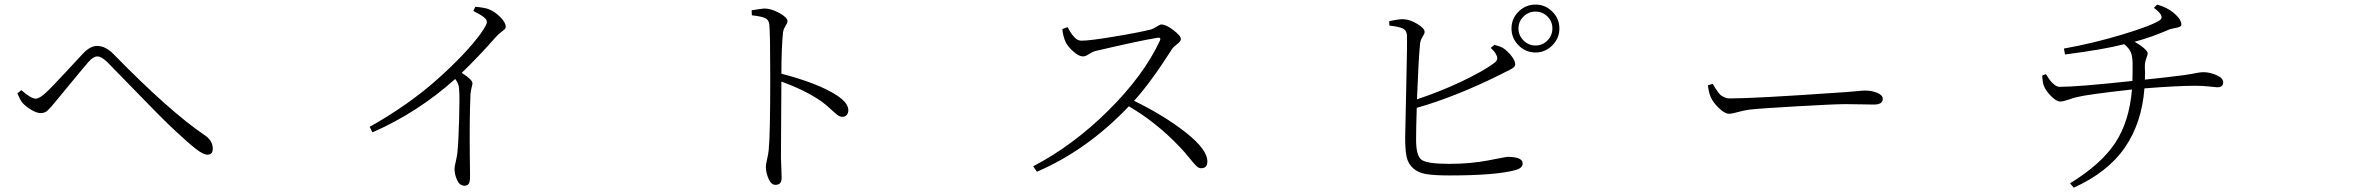

<svg xmlns="http://www.w3.org/2000/svg" viewBox="-20 -789 10540 857"><path d="M82 -328.1Q72.3 -337.9 57.6 -372.1L75.2 -386.7Q118.2 -348.6 139.6 -348.6Q156.2 -348.6 185.5 -376Q211.9 -400.4 278.3 -472.2Q344.7 -543.9 348.6 -547.9Q381.8 -584 413.1 -584Q451.2 -584 487.3 -546.9Q738.3 -290 896.5 -183.6Q929.7 -160.2 929.7 -125Q929.7 -98.6 906.2 -98.6Q887.7 -98.6 855.5 -123.5Q823.2 -148.4 766.6 -201.2Q737.3 -227.5 681.6 -283.7Q626 -339.8 553.7 -414.6Q481.4 -489.3 459 -511.7Q432.6 -537.1 415 -537.1Q396.5 -537.1 376 -513.7Q358.4 -494.1 298.3 -420.9Q238.3 -347.7 226.6 -334Q224.6 -332 218.8 -324.7Q212.9 -317.4 210.9 -315.4Q209 -313.5 204.1 -308.1Q199.2 -302.7 197.3 -300.8Q195.3 -298.8 191.4 -294.9Q187.5 -291 184.6 -290Q181.6 -289.1 177.7 -287.1Q173.8 -285.2 169.9 -284.7Q166 -284.2 162.1 -284.2Q144.5 -284.2 121.1 -297.9Q97.7 -311.5 82 -328.1Z M2092.8 -740.2 2101.6 -758.8Q2144.5 -754.9 2161.1 -748Q2187.5 -738.3 2212.4 -713.4Q2237.3 -688.5 2237.3 -669.9Q2237.3 -663.1 2232.9 -658.7Q2228.5 -654.3 2216.8 -645.5Q2205.1 -636.7 2193.4 -624Q2119.1 -539.1 2041 -463.9Q2088.9 -433.6 2088.9 -417Q2088.9 -413.1 2085 -397.9Q2081.1 -382.8 2080.1 -369.1Q2077.1 -302.7 2076.7 -230Q2076.2 -157.2 2077.1 -84.5Q2078.1 -11.7 2078.1 -3.9Q2078.1 22.5 2072.3 31.2Q2066.4 40 2052.7 40Q2032.2 40 2020.5 15.1Q2008.8 -9.8 2008.8 -36.1Q2008.8 -44.9 2014.2 -67.4Q2019.5 -89.8 2021.5 -106.4Q2026.4 -152.3 2029.3 -254.9Q2032.2 -357.4 2029.3 -390.6Q2028.3 -417 2011.7 -436.5Q1846.7 -288.1 1642.6 -198.2L1629.9 -222.7Q1804.7 -321.3 1932.1 -435.1Q2059.6 -548.8 2126 -639.6Q2153.3 -678.7 2153.3 -690.4Q2153.3 -701.2 2140.1 -711.9Q2127 -722.7 2092.8 -740.2Z M3335.9 -720.7 3335 -743.2Q3385.7 -751 3391.6 -751Q3421.9 -751 3458.5 -731Q3495.1 -710.9 3495.1 -694.3Q3495.1 -686.5 3485.8 -672.4Q3476.6 -658.2 3474.6 -641.6Q3467.8 -570.3 3467.8 -460Q3629.9 -418 3713.9 -364.3Q3766.6 -330.1 3766.6 -296.9Q3766.6 -285.2 3759.8 -276.4Q3752.9 -267.6 3740.2 -267.6Q3728.5 -267.6 3717.8 -275.9Q3707 -284.2 3686.5 -303.2Q3666 -322.3 3644.5 -337.9Q3573.2 -386.7 3467.8 -424.8Q3467.8 -397.5 3466.8 -270.5Q3465.8 -143.6 3465.8 -84Q3466.8 -61.5 3467.8 -32.2Q3468.8 -2.9 3468.8 5.9Q3468.8 36.1 3441.4 36.1Q3421.9 36.1 3410.2 8.3Q3398.4 -19.5 3398.4 -43.9Q3398.4 -54.7 3403.8 -77.6Q3409.2 -100.6 3411.1 -119.1Q3418 -183.6 3418 -443.4Q3418 -636.7 3414.1 -677.7Q3412.1 -700.2 3396 -708Q3379.9 -715.8 3335.9 -720.7Z M4721.7 -659.2 4745.1 -668Q4747.1 -665 4753.9 -652.8Q4760.7 -640.6 4764.6 -635.7Q4768.6 -630.9 4775.9 -622.6Q4783.2 -614.3 4791 -610.8Q4798.8 -607.4 4808.6 -607.4Q4844.7 -607.4 4958.5 -626.5Q5072.3 -645.5 5120.1 -658.2Q5128.9 -661.1 5143.1 -670.4Q5157.2 -679.7 5164.1 -679.7Q5184.6 -679.7 5217.8 -654.3Q5251 -628.9 5251 -614.3Q5251 -604.5 5233.9 -591.8Q5216.8 -579.1 5210.9 -569.3Q5117.2 -421.9 5042 -338.9Q5174.8 -274.4 5272 -198.2Q5369.1 -122.1 5369.1 -68.4Q5369.1 -38.1 5341.8 -38.1Q5331.1 -38.1 5321.3 -46.9Q5311.5 -55.7 5290.5 -82Q5269.5 -108.4 5248 -130.9Q5141.6 -243.2 5018.6 -314.5Q4833 -119.1 4608.4 -22.5L4591.8 -46.9Q4768.6 -138.7 4926.8 -295.4Q5085 -452.1 5157.2 -607.4Q5161.1 -616.2 5157.2 -619.1Q5153.3 -622.1 5144.5 -620.1Q5071.3 -608.4 4870.1 -561.5Q4855.5 -557.6 4840.3 -547.4Q4825.2 -537.1 4813.5 -537.1Q4795.9 -537.1 4771.5 -558.6Q4747.1 -580.1 4737.3 -599.6Q4724.6 -627 4721.7 -659.2Z M6633.8 -575.2 6650.4 -588.9Q6676.8 -582 6689.5 -574.2Q6709 -561.5 6726.1 -539.6Q6743.2 -517.6 6743.2 -502Q6743.2 -497.1 6740.2 -492.7Q6737.3 -488.3 6730.5 -483.9Q6723.6 -479.5 6717.8 -476.6Q6711.9 -473.6 6699.7 -467.8Q6687.5 -461.9 6678.7 -457Q6478.5 -357.4 6303.7 -307.6Q6300.8 -212.9 6300.8 -165Q6300.8 -91.8 6326.7 -74.7Q6352.5 -57.6 6448.2 -57.6Q6543.9 -57.6 6624 -73.2Q6704.1 -88.9 6708 -88.9Q6776.4 -88.9 6776.4 -59.6Q6776.4 -39.1 6746.1 -30.3Q6659.2 -5.9 6450.2 -5.9Q6383.8 -5.9 6347.2 -11.7Q6310.5 -17.6 6288.1 -37.6Q6265.6 -57.6 6258.8 -87.4Q6252 -117.2 6252 -172.9Q6252 -195.3 6256.8 -400.4Q6261.7 -605.5 6259.8 -633.8Q6257.8 -654.3 6241.2 -662.1Q6224.6 -669.9 6181.6 -674.8L6180.7 -694.3Q6230.5 -705.1 6247.1 -703.1Q6275.4 -701.2 6307.1 -681.6Q6338.9 -662.1 6338.9 -646.5Q6338.9 -638.7 6329.6 -624.5Q6320.3 -610.4 6318.4 -593.8Q6311.5 -521.5 6304.7 -345.7Q6408.2 -379.9 6502.9 -424.8Q6597.7 -469.7 6648.4 -506.8Q6670.9 -522.5 6659.2 -543Q6653.3 -557.6 6633.8 -575.2ZM6780.3 -608.4Q6802.7 -585.9 6834 -585.9Q6865.2 -585.9 6887.2 -608.4Q6909.2 -630.9 6909.2 -662.1Q6909.2 -693.4 6887.2 -715.3Q6865.2 -737.3 6834 -737.3Q6802.7 -737.3 6780.3 -715.3Q6757.8 -693.4 6757.8 -662.1Q6757.8 -630.9 6780.3 -608.4ZM6834 -768.6Q6877 -768.6 6908.7 -737.3Q6940.4 -706.1 6940.4 -662.1Q6940.4 -618.2 6908.7 -586.4Q6877 -554.7 6834 -554.7Q6790 -554.7 6758.3 -586.4Q6726.6 -618.2 6726.6 -662.1Q6726.6 -706.1 6758.3 -737.3Q6790 -768.6 6834 -768.6Z M7603.5 -408.2 7625 -415Q7634.8 -398.4 7636.7 -395Q7638.7 -391.6 7647.9 -378.9Q7657.2 -366.2 7663.1 -362.3Q7668.9 -358.4 7678.7 -354Q7688.5 -349.6 7700.2 -349.6Q7811.5 -349.6 8189.5 -376Q8223.6 -377.9 8258.3 -381.3Q8293 -384.8 8305.7 -384.8Q8335 -384.8 8359.4 -374.5Q8383.8 -364.3 8383.8 -347.7Q8383.8 -322.3 8343.8 -322.3Q8330.1 -322.3 8289.6 -323.2Q8249 -324.2 8216.8 -324.2Q8170.9 -324.2 8007.8 -314.9Q7844.7 -305.7 7789.1 -299.8Q7761.7 -295.9 7736.3 -288.6Q7710.9 -281.2 7697.3 -281.2Q7678.7 -281.2 7651.9 -307.1Q7625 -333 7615.2 -357.4Q7606.4 -378.9 7603.5 -408.2Z M9593.8 -753.9 9608.4 -768.6Q9653.3 -755.9 9682.6 -731.4Q9716.8 -702.1 9716.8 -679.7Q9716.8 -672.9 9709 -669.4Q9701.2 -666 9685.5 -663.1Q9669.9 -660.2 9662.1 -657.2Q9586.9 -624 9507.8 -602.5Q9531.2 -589.8 9548.8 -574.7Q9566.4 -559.6 9566.4 -550.8Q9566.4 -544.9 9559.6 -526.9Q9552.7 -508.8 9553.7 -487.3Q9555.7 -460 9553.7 -433.6Q9631.8 -441.4 9724.6 -453.1Q9745.1 -456.1 9761.7 -459Q9778.3 -461.9 9785.2 -463.4Q9792 -464.8 9799.3 -465.8Q9806.6 -466.8 9814.5 -466.8Q9843.8 -466.8 9873.5 -453.6Q9903.3 -440.4 9903.3 -421.9Q9903.3 -399.4 9877 -399.4Q9874 -399.4 9841.8 -402.8Q9809.6 -406.2 9781.2 -406.2Q9698.2 -406.2 9551.8 -394.5Q9540 -240.2 9464.4 -130.4Q9388.7 -20.5 9236.3 48.8L9219.7 29.3Q9359.4 -56.6 9421.9 -151.9Q9484.4 -247.1 9496.1 -389.6Q9294.9 -367.2 9250 -355.5Q9239.3 -353.5 9214.4 -344.7Q9189.5 -335.9 9175.8 -335.9Q9159.2 -335.9 9135.7 -359.4Q9112.3 -382.8 9103.5 -404.3Q9096.7 -419.9 9095.7 -452.1L9112.3 -458Q9125 -437.5 9131.8 -428.7Q9138.7 -419.9 9150.4 -410.6Q9162.1 -401.4 9173.8 -401.4Q9254.9 -401.4 9498 -427.7Q9499 -453.1 9499 -506.8Q9498 -538.1 9491.2 -555.2Q9484.4 -572.3 9461.9 -591.8Q9367.2 -567.4 9197.3 -545.9L9192.4 -572.3Q9319.3 -594.7 9451.2 -634.3Q9583 -673.8 9621.1 -699.2Q9644.5 -716.8 9593.8 -753.9Z"/></svg>

Font: Bpmf Zihi Serif Light
Style: Light
Weight: 300
Foundry: But Ko
Version: Version 1.320